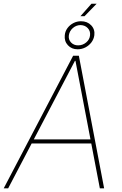

<svg xmlns="http://www.w3.org/2000/svg" viewBox="-33 -1033 669 1053"><path d="M11.7 0H-12.7L368.2 -727.5H399.4L538.1 0H514.6L380.9 -699.2H377.9ZM139.6 -268.6H477.5L472.7 -246.1H134.8ZM408.2 -944.3 468.8 -1012.7H497.1L430.7 -944.3ZM392.6 -762.7Q359.9 -762.7 339.4 -784.9Q318.8 -807.1 322.3 -839.8Q324.2 -861.3 336.9 -878.7Q349.6 -896 369.1 -906.2Q388.7 -916.5 411.1 -916.5Q445.8 -916.5 467 -894.3Q488.3 -872.1 484.4 -839.8Q481.4 -817.9 468.3 -800.5Q455.1 -783.2 435.3 -772.9Q415.5 -762.7 392.6 -762.7ZM395.5 -784.2Q420.4 -784.2 439.7 -800.3Q459 -816.4 460.9 -839.8Q463.4 -862.8 448.2 -878.9Q433.1 -895 408.2 -895.5Q384.3 -895 366.2 -878.9Q348.1 -862.8 344.7 -839.8Q341.3 -816.4 356.4 -800.3Q371.6 -784.2 395.5 -784.2Z"/></svg>

Font: Inter Tight Thin
Style: Italic
Weight: 250
Italic angle: -9.39999°
Designer: Rasmus Andersson
Foundry: rsms
Version: Version 3.004